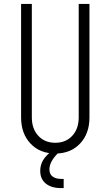

<svg xmlns="http://www.w3.org/2000/svg" viewBox="-20 -770 566 983"><path d="M438 -750V-169Q438 -86 390 -35Q342 16 263 16Q184.5 16 136.2 -35Q88 -86 88 -169V-750H143V-169Q143 -110.5 176 -74.8Q209 -39 263 -39Q317 -39 350 -74.8Q383 -110.5 383 -169V-750ZM293 193Q243 193 214.5 169.8Q186 146.5 186 105Q186 65.5 211.8 34.5Q237.5 3.5 284 -23H293V0Q264.5 23.5 248.8 48.2Q233 73 233 97Q233 122 249.5 134Q266 146 294 146H306V193Z"/></svg>

Font: Mohave Light Light
Style: Regular
Weight: 300
Version: Version 2.003